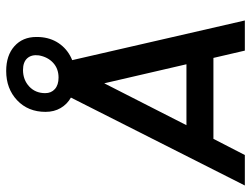

<svg xmlns="http://www.w3.org/2000/svg" viewBox="-122 -678 792 605"><g transform="rotate(-90 273.5 -376.0)"><path d="M393 -99H138L87 0H-9L268 -548Q247 -560 235 -580.5Q223 -601 223 -628Q223 -683 259.5 -717.5Q296 -752 352 -752Q401 -752 430 -726Q459 -700 459 -657Q459 -645 458 -638Q454 -605 435 -580.5Q416 -556 386 -544L511 0H416ZM331 -587Q359 -587 377.5 -604Q396 -621 401 -649Q404 -672 392 -685.5Q380 -699 355 -699Q324 -699 303 -679.5Q282 -660 282 -629Q282 -610 295 -598.5Q308 -587 331 -587ZM181 -184H373L313 -443Z"/></g></svg>

Font: Neutral Grotesk
Style: Italic
Weight: 400
Italic angle: -8°
Designer: Nawras Khrais
Foundry: Nawras Khrais
Version: Version 1.000